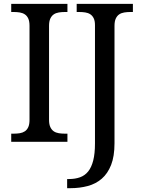

<svg xmlns="http://www.w3.org/2000/svg" viewBox="-20 -734 736 994"><path d="M38.1 0V-42H50.8Q67.9 -42 82.8 -44.4Q97.7 -46.9 108.9 -54.4Q120.1 -62 126.5 -76.2Q132.8 -90.3 132.8 -113.8V-600.1Q132.8 -623.5 126.5 -637.7Q120.1 -651.9 108.9 -659.4Q97.7 -667 82.8 -669.4Q67.9 -671.9 50.8 -671.9H38.1V-713.9H329.1V-671.9H315.9Q299.3 -671.9 284.2 -669.4Q269 -667 258.1 -659.4Q247.1 -651.9 240.5 -637.7Q233.9 -623.5 233.9 -600.1V-113.8Q233.9 -90.3 240.5 -76.2Q247.1 -62 258.1 -54.4Q269 -46.9 284.2 -44.4Q299.3 -42 315.9 -42H329.1V0ZM327.6 192.9H336.9Q369.1 192.9 394.3 183.8Q419.4 174.8 436.5 153.6Q453.6 132.3 462.6 96.9Q471.7 61.5 471.7 8.8V-604Q471.7 -626 465.1 -639.4Q458.5 -652.8 447.3 -660.2Q436 -667.5 421.1 -669.7Q406.2 -671.9 389.6 -671.9H377V-713.9H668V-671.9H654.8Q638.2 -671.9 623 -669.4Q607.9 -667 596.9 -659.4Q585.9 -651.9 579.3 -637.7Q572.8 -623.5 572.8 -600.1V7.8Q572.8 75.2 555.2 119.9Q537.6 164.6 506.8 191.2Q476.1 217.8 434.3 229Q392.6 240.2 344.7 240.2H327.6Z"/></svg>

Font: Droid Serif
Style: Regular
Weight: 400
Designer: Monotype Design team
Foundry: Monotype Imaging Inc.
Version: Version 1.03